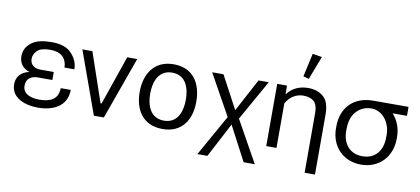

<svg xmlns="http://www.w3.org/2000/svg" viewBox="-84 -1135 3519 1607"><g transform="rotate(10 1675.5 -331.0)"><path d="M271 15C396 15 517 -37 517 -179H432C430 -78 358 -53 269 -53C210 -53 130 -72 130 -146C130 -211 173 -234 233 -234H351V-302H237C189 -302 149 -327 149 -379C149 -406 160 -430 182 -450C203 -470 240 -480 291 -480C383 -480 431 -433 433 -354H517C517 -404 497 -449 460 -488C425 -526 369 -545 295 -545C235 -545 167 -539 119 -501C80 -471 61 -432 61 -384C61 -326 96 -283 151 -267C80 -252 42 -208 42 -144C42 -22 171 15 271 15Z M935 -530 791 -112H782L639 -530H554L745 0H830L1020 -530Z M1329 10C1494 10 1569 -110 1569 -263C1569 -418 1497 -540 1329 -540C1164 -540 1088 -416 1088 -263C1088 -109 1164 10 1329 10ZM1329 -61C1212 -61 1177 -166 1177 -265C1177 -364 1213 -469 1329 -469C1446 -469 1480 -364 1480 -265C1480 -166 1445 -61 1329 -61Z M2047 166H2142L1945 -187L2138 -530H2051L1902 -251L1753 -530H1657L1850 -183L1654 166H1739L1893 -127Z M2565 164H2653V-344C2653 -416 2637 -467 2603 -496C2570 -525 2527 -540 2473 -540C2401 -540 2338 -514 2295 -455H2294L2293 -529H2210V0H2297V-379C2328 -434 2379 -470 2443 -470C2483 -470 2512 -460 2534 -442C2554 -422 2565 -391 2565 -346ZM2463 -616 2539 -815 2459 -828 2415 -629Z M3016 15C3171 15 3275 -97 3275 -250V-265C3275 -334 3251 -403 3204 -454H3326V-530H3027C2863 -530 2759 -427 2759 -263V-248C2759 -97 2863 15 3016 15ZM3016 -56C2905 -56 2847 -137 2847 -242V-257C2847 -322 2864 -374 2898 -410C2933 -447 2978 -465 3034 -463C3131 -454 3186 -359 3186 -269V-246C3186 -139 3130 -56 3016 -56Z"/></g></svg>

Font: Cheyenne Sans
Style: Regular
Weight: 400
Designer: The Public Sans project authors (U.S. Web Design System), Libre Franklin designed by Pablo Impallari and Rodrigo Fuenzal
Foundry: The Cheyenne Sans Project Authors
Version: Version 2.007